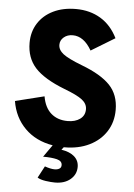

<svg xmlns="http://www.w3.org/2000/svg" viewBox="-61 -760 704 1010"><g transform="rotate(5 291.5 -255.5)"><path d="M298 15 287 29Q332 36 356 57.5Q380 79 380 112Q380 152 349 178Q318 204 268 204Q247 204 219 200Q191 196 175 186L208 124Q239 135 260 135Q275 135 285 129Q295 123 295 110Q295 88 267.5 81Q240 74 194 74L239 10Q149 -5 92 -62Q35 -119 21 -205L174 -243Q184 -184 218.5 -154Q253 -124 306 -124Q346 -124 371.5 -142.5Q397 -161 397 -194Q397 -223 370 -244Q343 -265 274 -291Q166 -333 118.5 -385Q71 -437 71 -517Q71 -575 99.5 -620Q128 -665 179.5 -690Q231 -715 299 -715Q373 -715 429.5 -681Q486 -647 519 -580L394 -504Q353 -576 294 -576Q266 -576 247 -560Q228 -544 228 -520Q228 -493 255 -472Q282 -451 355 -423Q458 -384 505.5 -334Q553 -284 553 -204Q553 -140 521.5 -90.5Q490 -41 433 -13Q376 15 301 15Z"/></g></svg>

Font: Hanken Grotesk Black
Style: Regular
Weight: 900
Designer: Alfredo Marco Pradil
Foundry: Hanken Design Co.
Version: Version 3.014